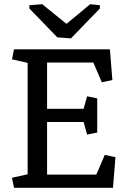

<svg xmlns="http://www.w3.org/2000/svg" viewBox="-20 -896 622 916"><path d="M204.6 -314V-63H439.5L480 -157.2L530.8 -146L519 0H46.9L37.1 -47.9L111.8 -64.5V-596.2L37.1 -612.8L46.9 -660.6H504.4L516.1 -514.2L465.8 -503.4L425.3 -597.7H204.6V-377H378.9L395.5 -436.5L443.8 -426.8V-263.7L395.5 -253.9L378.9 -314ZM120.1 -871.1 181.2 -876 297.4 -782.2 410.2 -876 456.5 -871.1V-855.5L318.4 -712.9L253.4 -717.8L120.1 -855.5Z"/></svg>

Font: Noticia Text
Style: Regular
Weight: 400
Designer: JM Sole
Foundry: JM Sole
Version: Version 1.003